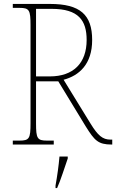

<svg xmlns="http://www.w3.org/2000/svg" viewBox="-20 -734 590 975"><path d="M45 0H253V-20H219C169 -20 163 -31 163 -108V-321H276L416 -91C460 -21 478 0 547 0H550V-25H541C501 -25 477 -46 440 -106L303 -329C382 -350 448 -408 448 -531C448 -659 387 -714 234 -714H45V-694H79C129 -694 135 -683 135 -606V-108C135 -31 129 -20 79 -20H45ZM233 -346H163V-689H243C379 -689 420 -630 420 -531C420 -413 352 -346 233 -346ZM262 208V221H270C288 182 309 113 324 71V61H282C278 108 271 158 262 208Z"/></svg>

Font: Noto Serif Myanmar SemiCondensed Thin
Style: Regular
Weight: 100
Width: 4
Designer: Ben Mitchell and the Monotype Design Team
Foundry: Monotype Imaging Inc.
Version: Version 2.106